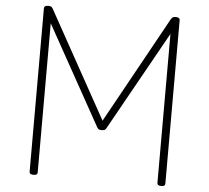

<svg xmlns="http://www.w3.org/2000/svg" viewBox="-68 -1189 1394 1278"><g transform="rotate(5 628.5 -550.5)"><path d="M202 14Q175 14 175 -5V-1096Q175 -1106 182 -1110.5Q189 -1115 203 -1115Q217 -1115 223 -1111Q229 -1107 234 -1098L629 -385L1023 -1098Q1029 -1107 1035 -1111Q1041 -1115 1055 -1115Q1082 -1115 1082 -1096V-5Q1082 5 1076 9.5Q1070 14 1055 14Q1029 14 1029 -5V-1000L660 -339Q654 -328 647.5 -325Q641 -322 629 -322Q618 -322 611 -324.5Q604 -327 597 -339L229 -1001V-5Q229 5 223 9.5Q217 14 202 14Z"/></g></svg>

Font: Playwrite FR Moderne ExtraLight
Style: Regular
Weight: 250
Version: Version 1.002